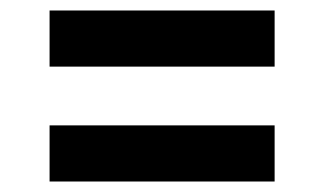

<svg xmlns="http://www.w3.org/2000/svg" viewBox="-20 -563 618 366"><path d="M74.5 -436V-543H503.5V-436ZM74.5 -217V-324H503.5V-217Z"/></svg>

Font: Encode Sans Expanded Expanded SemiBold
Style: Regular
Weight: 600
Width: 7
Designer: Multiple Designers
Foundry: Impallari Type
Version: Version 3.000; ttfautohint (v1.8.3) -l 8 -r 50 -G 200 -x 14 